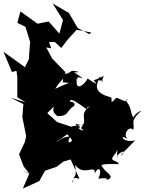

<svg xmlns="http://www.w3.org/2000/svg" viewBox="-62 -983 838 1109"><path d="M251 -369C232 -330 270 -318 268 -312C338 -312 316 -338 365 -371C384 -396 325 -402 344 -389C331 -434 402 -378 456 -339C448 -355 420 -355 458 -370C387 -319 452 -295 405 -243C438 -223 397 -220 374 -269C450 -242 448 -283 368 -249C435 -229 388 -289 311 -229C290 -237 360 -183 353 -169C331 -146 326 -175 347 -195C271 -193 254 -134 273 -170L376 -242L268 -278L211 -330ZM63 0 107 20 70 106 165 63 198 3 264 -19 305 -50 346 -62 397 50C342 32 370 67 356 72C366 14 383 58 372 -31C423 41 491 -40 485 19C509 -30 530 -1 506 49C571 40 561 56 544 59C617 43 548 13 533 -13C533 -21 483 -40 625 -35C611 -65 557 -43 607 -100C629 -142 607 -108 617 -72C595 -85 686 -137 640 -85C629 -85 678 -129 719 -172C643 -154 622 -217 677 -178C642 -209 687 -260 707 -233C721 -270 681 -278 754 -343C765 -347 729 -341 707 -304C688 -348 697 -363 664 -403C693 -429 662 -390 655 -400C583 -429 637 -425 553 -370C565 -343 591 -357 581 -420C496 -442 475 -478 522 -544C470 -503 553 -528 527 -509C532 -562 568 -549 479 -519C517 -479 467 -515 443 -530C441 -511 370 -438 381 -529C391 -532 373 -463 386 -536C399 -543 457 -503 366 -566C424 -563 364 -577 352 -573C300 -535 325 -584 235 -528C336 -554 289 -503 304 -507C353 -501 353 -516 257 -470C288 -524 308 -517 315 -567L240 -644L205 -709L234 -704L221 -740L254 -741L292 -706L327 -752L381 -811L466 -795L454 -786L387 -821L336 -908L242 -963L302 -867L281 -789L219 -859L155 -846L56 -917L38 -851L85 -828L112 -741L107 -678L105 -642L82 -595L-42 -684L7 -567L33 -574L38 -540V-421L86 -392L-2 -419L73 -382L67 -307L89 -197L82 -164L48 -92L75 -21L106 17Z"/></svg>

Font: Hussar Lance
Style: ExBd
Weight: 700
Foundry: Cannot Into Space Fonts, PlusOne Fonts
Version: Version 2.270